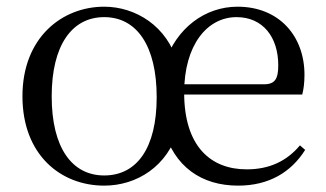

<svg xmlns="http://www.w3.org/2000/svg" viewBox="-20 -551 994 585"><path d="M297.5 14.6C396.5 14.6 491.1 -43.8 523.7 -157.8L478.5 -158.6C510.6 -42.6 594.2 14.6 705.6 14.6C799.3 14.6 867 -26.3 909.8 -94.3L893.9 -108.1C853.8 -60.3 801.1 -35 731.7 -35C620.7 -35 541.1 -106.4 541.1 -268.7C541.1 -413.6 611 -498.8 700.8 -498.8C781.3 -498.8 827.8 -437.4 827.8 -352.3C827.8 -311.7 818.7 -294.2 784.3 -294.2H492.8V-262.9H900.9C905.1 -278.8 907.7 -298.9 907.7 -323.2C907.7 -440.7 830.8 -530.6 703.7 -530.6C605.2 -530.6 517.5 -466.1 481.9 -358.7H521.2C490.1 -472 392.4 -530.6 297.5 -530.6C168.9 -530.6 48.4 -436.4 48.4 -257.8C48.4 -78.9 165.2 14.6 297.5 14.6ZM297.5 -16.4C198.8 -16.4 137.5 -101.6 137.5 -257.4C137.5 -412.7 198.8 -498.8 297.5 -498.8C397.1 -498.8 457.4 -410.9 457.4 -255C457.4 -100 397.1 -16.4 297.5 -16.4Z"/></svg>

Font: Source Han Serif TW VF
Style: Regular
Weight: 250
Designer: Ryoko NISHIZUKA 西塚涼子 (kana & ideographs); Frank Grießhammer (Latin, Greek & Cyrillic); Wenlong ZHANG 张文龙 (bopomofo); San
Foundry: Adobe
Version: Version 2.002;hotconv 1.1.0;makeotfexe 2.6.0